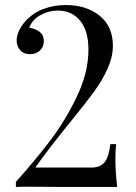

<svg xmlns="http://www.w3.org/2000/svg" viewBox="-20 -742 538 762"><path d="M428 -561Q428 -516 407 -469.5Q386 -423 354 -379Q322 -335 260 -259Q174 -153 120 -77H344Q377 -77 394.5 -97.5Q412 -118 418 -170H441Q438 -148 438 -113Q438 -60 445 0H230L95 -1Q60 -1 43 0V-20Q119 -105 178.5 -183Q238 -261 284.5 -357.5Q331 -454 331 -545Q331 -620 298 -660Q265 -700 210 -700Q173 -700 140.5 -682Q108 -664 96 -632Q122 -628 138 -615Q154 -602 154 -579Q154 -556 138.5 -541.5Q123 -527 99 -527Q74 -527 60 -543Q46 -559 46 -582Q46 -599 55 -619Q64 -639 81 -658Q111 -691 152.5 -706.5Q194 -722 241 -722Q323 -722 375.5 -679.5Q428 -637 428 -561Z"/></svg>

Font: Myanmar April Display
Style: Regular
Weight: 400
Designer: Khon Soe Zaw Thu
Foundry: Myanmar OS
Version: Version 2.50 April 12, 2019